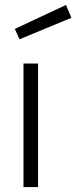

<svg xmlns="http://www.w3.org/2000/svg" viewBox="-20 -757 309 777"><path d="M134 -500V0H75V-500ZM59 -598 269 -685 247 -737 40 -640Z"/></svg>

Font: RazerF5 Light
Style: Regular
Weight: 300
Foundry: Razer Inc.
Version: Version 2